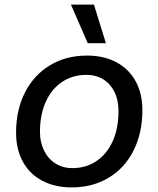

<svg xmlns="http://www.w3.org/2000/svg" viewBox="-20 -804 690 836"><path d="M50 -226Q50 -326 89 -402Q128 -478 198 -520Q268 -562 359 -562Q432 -562 486.5 -533Q541 -504 570.5 -450.5Q600 -397 600 -325Q600 -225 561.5 -148.5Q523 -72 453 -30Q383 12 292 12Q219 12 164 -17Q109 -46 79.5 -100Q50 -154 50 -226ZM295 -72Q355 -72 400.5 -103Q446 -134 471 -190Q496 -246 496 -320Q496 -368 478.5 -403.5Q461 -439 429.5 -458.5Q398 -478 356 -478Q296 -478 250 -447Q204 -416 179 -360Q154 -304 154 -230Q154 -185 171.5 -149Q189 -113 221 -92.5Q253 -72 295 -72ZM362 -616 289 -784H389L441 -616Z"/></svg>

Font: Azeret Mono
Style: Italic
Weight: 400
Italic angle: -12°
Designer: Martin Vácha
Foundry: Displaay
Version: Version 1.000; Glyphs 3.0.3, build 3074